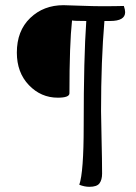

<svg xmlns="http://www.w3.org/2000/svg" viewBox="-20 -595 523 741"><path d="M405 -514H383Q370 -362 370 -166Q370 -141 372 -58Q374 25 374 75Q374 99 364 112.5Q354 126 325 126Q306 126 286 118Q303 70 303 -109Q303 -374 313 -514Q267 -514 258 -516Q248 -425 248 -235Q248 -218 203 -218Q138 -218 91.5 -266.5Q45 -315 45 -392Q45 -476 96.5 -525.5Q148 -575 225 -575Q231 -575 287 -573Q343 -571 371 -571Q427 -571 458 -572Q463 -557 463 -548Q463 -514 405 -514Z"/></svg>

Font: Overlock SC
Style: Regular
Weight: 400
Designer: Dario Muhafara
Foundry: Dario Manuel Muhafara
Version: Version 1.001